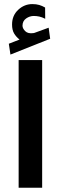

<svg xmlns="http://www.w3.org/2000/svg" viewBox="-20 -905 292 925"><path d="M74.2 -714.4Q57.6 -727.5 47.9 -743.9Q38.1 -760.3 38.1 -787.1Q38.1 -830.1 67.6 -857.7Q97.2 -885.3 135.7 -885.3Q154.8 -885.3 168.9 -881.1Q183.1 -877 197.3 -868.7L197.8 -814.5Q182.6 -822.3 169.4 -825.2Q156.2 -828.1 142.6 -828.1Q123 -828.1 105.7 -815.9Q88.4 -803.7 88.4 -780.8Q88.9 -767.1 102.1 -754.4Q115.2 -741.7 141.6 -745.6Q142.1 -745.6 146 -746.6L214.4 -771.5L221.7 -718.3L30.3 -642.1L22.5 -694.3ZM183.1 -615.7V-0.5H69.8V-615.7Z"/></svg>

Font: Vazirmatn RD UI FD SemiBold
Style: Regular
Weight: 600
Designer: Saber Rastikerdar
Foundry: Saber Rastikerdar
Version: Version 33.003